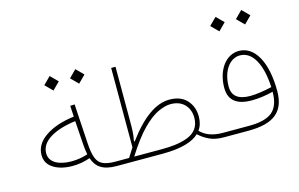

<svg xmlns="http://www.w3.org/2000/svg" viewBox="-93 -991 1908 1226"><g transform="rotate(-15 861.0 -378.5)"><path d="M278.3 -570.3 326.2 -618.2 278.3 -666 230.5 -618.2ZM448.2 -570.3 496.1 -618.2 448.2 -666 400.4 -618.2ZM360.4 -376C279.8 -365.7 216.3 -344.2 168.9 -311.5C121.6 -278.8 97.7 -238.8 97.7 -191.4C97.7 -164.6 106 -142.1 122.1 -124.5C154.8 -89.4 210.9 -73.2 271 -73.2C313 -73.2 352.1 -80.1 388.7 -93.8C410.2 -30.8 454.1 0 543.9 0H544.4V-29.3H543.9C508.3 -29.3 481 -33.7 460.9 -43C421.4 -60.5 406.7 -105 401.4 -192.9L385.7 -449.7L356.4 -448.2ZM372.6 -189C374.5 -163.6 377 -141.1 381.3 -121.1C347.2 -109.4 311 -103.5 273.4 -103.5C198.2 -103.5 129.4 -129.9 129.4 -194.8C129.4 -233.9 150.4 -266.6 191.9 -293C233.4 -318.8 290 -336.4 361.8 -345.7Z M847.2 0C975.6 0 1049.8 -26.4 1089.4 -64C1108.9 -45.9 1131.3 -30.8 1156.7 -18.6C1181.6 -6.3 1213.9 0 1253.4 0H1253.9V-29.3H1253.4C1185.5 -29.3 1137.7 -48.8 1106 -82.5C1125 -109.4 1131.8 -139.6 1131.8 -170.9C1131.8 -213.4 1118.7 -249.5 1092.3 -278.8C1065.4 -308.1 1027.3 -322.8 977.1 -322.8C887.2 -322.8 793.5 -255.9 695.3 -122.1L690.9 -125C700.2 -169.4 700.2 -207 700.2 -253.9V-614.3H671.4V-89.4C659.2 -69.8 646.5 -50.3 633.3 -29.3H544.4C538.1 -29.3 534.7 -24.4 534.7 -14.6C534.7 -4.9 538.1 0 544.4 0ZM667 -29.3C711.9 -100.6 753.4 -155.3 791 -193.4C828.6 -231 863.3 -257.3 894.5 -271.5C925.3 -285.6 953.1 -293 977.1 -293C1015.6 -293 1046.4 -281.7 1068.8 -258.8C1090.8 -235.8 1102.1 -206.1 1102.1 -170.4C1102.1 -109.4 1070.3 -73.2 1021 -54.2C971.7 -34.7 909.7 -29.3 847.7 -29.3Z M1399.4 -661.1 1447.3 -709 1399.4 -756.8 1351.6 -709ZM1569.3 -661.1 1617.2 -709 1569.3 -756.8 1521.5 -709ZM1253.9 -29.3C1247.6 -29.3 1244.1 -24.4 1244.1 -14.6C1244.1 -4.9 1247.6 0 1253.9 0H1414.6C1583 0 1657.7 -61 1657.7 -198.2C1657.7 -388.7 1591.3 -508.3 1486.3 -508.3C1399.9 -508.3 1335.9 -421.4 1335.9 -304.2C1335.9 -222.7 1385.7 -181.6 1484.9 -181.6C1530.3 -181.6 1578.1 -188 1627.9 -200.7C1627.9 -139.6 1612.3 -96.2 1581.5 -69.3C1550.3 -42.5 1499 -29.3 1428.2 -29.3ZM1627.4 -231.4C1574.2 -219.2 1522.5 -211.4 1483.9 -211.4C1404.8 -211.4 1365.2 -242.7 1365.2 -305.2C1365.2 -404.8 1416.5 -479 1485.4 -479C1525.9 -479 1559.1 -457 1584 -413.6C1608.9 -370.1 1623.5 -309.1 1627.4 -231.4Z"/></g></svg>

Font: Estedad Thin
Style: Regular
Weight: 100
Designer: Amin Abedi
Version: Version 7.3